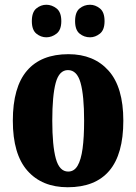

<svg xmlns="http://www.w3.org/2000/svg" viewBox="-20 -778 573 808"><path d="M265 10Q157 10 95.5 -59.5Q34 -129 34 -270Q34 -411 93.5 -480.5Q153 -550 268 -550Q375 -550 437 -480.5Q499 -411 499 -270Q499 -129 440 -59.5Q381 10 265 10ZM267 -56Q292 -56 306.5 -80.5Q321 -105 327.5 -152.5Q334 -200 334 -270Q334 -376 319 -429.5Q304 -483 266 -483Q229 -483 214.5 -429.5Q200 -376 200 -270Q200 -165 215 -110.5Q230 -56 267 -56ZM359 -621Q334 -621 315 -636.5Q296 -652 296 -689Q296 -727 315 -742.5Q334 -758 359 -758Q381 -758 400.5 -742.5Q420 -727 420 -689Q420 -652 400.5 -636.5Q381 -621 359 -621ZM175 -621Q152 -621 133 -636.5Q114 -652 114 -689Q114 -727 133 -742.5Q152 -758 175 -758Q198 -758 218 -742.5Q238 -727 238 -689Q238 -652 218 -636.5Q198 -621 175 -621Z"/></svg>

Font: Noto Serif Khmer ExtraCondensed Black
Style: Regular
Weight: 900
Width: 2
Designer: Danh Hong and the Monotype Design Team
Foundry: Monotype Imaging Inc.
Version: Version 2.004